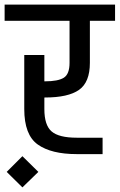

<svg xmlns="http://www.w3.org/2000/svg" viewBox="-30 -667 518 831"><path d="M0 0ZM162 -245V-195Q162 -125 193.5 -98Q225 -71 302 -71H414V0H302Q192 0 133.5 -41.5Q75 -83 75 -195V-429H162V-315H165Q221 -315 246 -330.5Q271 -346 271 -395V-577H-10V-647H468V-577H359V-395Q359 -311 312 -278Q265 -245 165 -245ZM-1 77 67 9 136 77 67 144Z"/></svg>

Font: Biryani
Style: Regular
Weight: 400
Designer: Dan Reynolds and Mathieu Reguer
Foundry: Dan Reynolds and Mathieu Reguer
Version: Version 1.004; ttfautohint (v1.1) -l 5 -r 5 -G 72 -x 0 -D la